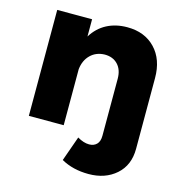

<svg xmlns="http://www.w3.org/2000/svg" viewBox="-110 -647 894 947"><g transform="rotate(15 337.0 -173.5)"><path d="M621 -341V20Q621 104 566 152.5Q511 201 426 201Q346 201 286 167L331 40Q363 59 391 59Q415 59 429.5 44.5Q444 30 444 1V-290Q444 -336 419 -362.5Q394 -389 352 -389Q308 -388 279.5 -360Q251 -332 246 -286V0H68V-541H246V-453Q275 -500 320.5 -524Q366 -548 425 -548Q514 -548 567.5 -492Q621 -436 621 -341Z"/></g></svg>

Font: Montserrat arm2
Style: Bold
Weight: 700
Designer: Julieta Ulanovsky
Foundry: Julieta Ulanovsky
Version: Version 6.000